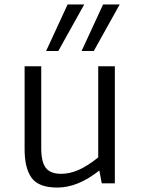

<svg xmlns="http://www.w3.org/2000/svg" viewBox="-20 -827 635 866"><path d="M91 0ZM498 -528V0H439L428 -58Q331 19 239 19Q154 19 122.5 -25Q91 -69 91 -153V-528H166V-158Q166 -97 186.5 -70Q207 -43 256 -43Q295 -43 335.5 -61Q376 -79 423 -117V-528ZM285 -807H360L243 -597H188ZM445 -807H520L403 -597H348Z"/></svg>

Font: Martel Sans Light
Style: Regular
Weight: 300
Designer: Dan Reynolds and Mathieu Réguer
Foundry: Dan Reynolds and Mathieu Réguer
Version: Version 1.002; ttfautohint (v1.1) -l 5 -r 5 -G 72 -x 0 -D la